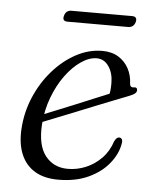

<svg xmlns="http://www.w3.org/2000/svg" viewBox="-47 -637 554 685"><g transform="rotate(5 230.0 -294.0)"><path d="M80.5 -205Q80.5 -205 99.8 -213Q119 -221 150.2 -233.5Q181.5 -246 217.5 -260.8Q253.5 -275.5 288 -290Q322.5 -304.5 348.5 -315L339.5 -301Q343 -310.5 344.5 -322Q346 -333.5 346 -350.5Q346 -386.5 329.5 -410.5Q313 -434.5 286.5 -434.5Q259.5 -434.5 230.2 -414.5Q201 -394.5 175.5 -359.8Q150 -325 132.8 -279.2Q115.5 -233.5 112 -181.5Q107.5 -107 137 -69.8Q166.5 -32.5 217.5 -32.5Q250.5 -32.5 281.8 -45.5Q313 -58.5 337.5 -83.5Q362 -108.5 374 -145.5Q378.5 -154 382.5 -157Q386.5 -160 391 -160Q397 -159.5 400.2 -154.8Q403.5 -150 401.5 -139Q395.5 -102 368 -67.8Q340.5 -33.5 294.5 -12.2Q248.5 9 186.5 9Q136.5 9 103 -11Q69.5 -31 53.5 -68.8Q37.5 -106.5 40.5 -159.5Q44 -219.5 67 -273.8Q90 -328 127 -370.5Q164 -413 209.8 -437.8Q255.5 -462.5 304 -462.5Q338 -462.5 361.8 -447.8Q385.5 -433 398.5 -408.8Q411.5 -384.5 412.5 -355Q412.5 -349 416 -345.2Q419.5 -341.5 425.5 -342.5Q432.5 -344 436 -341.5Q439.5 -339 439.5 -333.5Q439.5 -327.5 434 -322.2Q428.5 -317 412 -310.5Q393 -303 361.8 -290.8Q330.5 -278.5 293.8 -263.8Q257 -249 220 -234Q183 -219 152.2 -207Q121.5 -195 103 -187.5Q84.5 -180 84.5 -180ZM156.5 -575.5Q159 -585.5 165.5 -590.5Q172 -595.5 181.5 -595.5H399Q408.5 -595.5 412.2 -590.5Q416 -585.5 413.5 -575.5Q410.5 -565.5 404 -560.5Q397.5 -555.5 388 -555.5H170.5Q161 -555.5 157.2 -560.5Q153.5 -565.5 156.5 -575.5Z"/></g></svg>

Font: Fraunces Light
Style: Italic
Weight: 300
Italic angle: -16°
Version: Version 1.000;[b76b70a41]